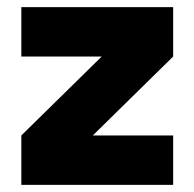

<svg xmlns="http://www.w3.org/2000/svg" viewBox="-20 -520 547 540"><path d="M467 -361 241 -139H467V0H40V-139L266 -361H40V-500H467Z"/></svg>

Font: Urbanist ExtraBold
Style: Regular
Weight: 800
Designer: Corey Hu
Foundry: Corey Hu
Version: Version 1.330; ttfautohint (v1.8.4.7-5d5b)